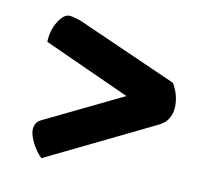

<svg xmlns="http://www.w3.org/2000/svg" viewBox="-50 -477 500 455"><g transform="rotate(10 200.0 -250.0)"><path d="M76 -78Q62 -92 53.5 -109Q45 -126 44 -138Q44 -159 59 -166L249 -258L42 -352Q43 -380 56 -401Q69 -422 83 -422Q91 -422 111 -415L352 -308Q367 -283 367 -255Q367 -239 360 -226Q353 -213 337 -205Z"/></g></svg>

Font: Yanone Kaffeesatz Medium
Style: Regular
Weight: 500
Designer: Yanone (Cyrillic: Daniel Pouzeot, Huerta Tipografica, and Cyreal)
Foundry: Yanone
Version: Version 2.003